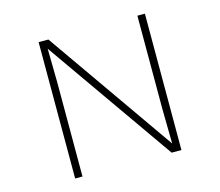

<svg xmlns="http://www.w3.org/2000/svg" viewBox="-108 -900 1217 1061"><g transform="rotate(-15 500.0 -369.0)"><path d="M196 -759V21H238V-515L235 -711L748 21H804V-759H761V-223L764 -27L252 -759Z"/></g></svg>

Font: LINE Seed JP_OTF Thin
Style: Regular
Weight: 250
Designer: LY Corporation & Fontrix & Fontworks
Version: Version 1.007